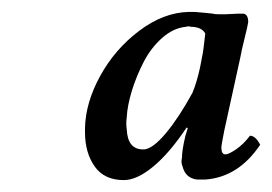

<svg xmlns="http://www.w3.org/2000/svg" viewBox="-20 -660 455 321"><path d="M301.8 -504.9Q309.1 -522.5 314.5 -547.4Q319.8 -572.3 321.3 -587.9L323.2 -604Q316.9 -615.2 298.8 -615.2Q295.9 -616.7 291 -615.2Q270 -613.3 251.2 -596.7Q232.4 -580.1 220.2 -556.4Q208 -532.7 200.4 -508.1Q192.9 -483.4 191.9 -463.9Q190.4 -453.1 191.9 -443.8Q193.4 -410.2 219.2 -410.2H221.2Q235.8 -411.6 257.3 -437.3Q278.8 -462.9 301.8 -504.9ZM378.9 -637.2H387.2Q395 -635.7 395 -623Q394 -616.2 388.9 -595.9Q383.8 -575.7 381.8 -564L355 -441.9Q350.1 -417.5 350.1 -413.1Q350.1 -401.9 356.9 -401.9Q362.3 -401.9 374.8 -410.4Q387.2 -418.9 397.9 -433.1Q407.2 -433.1 415 -418Q378.9 -364.3 324.2 -359.9H309.1Q290 -362.3 285.2 -381.8Q284.2 -383.8 284.2 -384.8Q282.7 -389.6 284.2 -396Q284.2 -408.7 290 -433.1L293.9 -445.8L292 -446.8Q263.7 -404.3 236.3 -381.6Q209 -358.9 187 -358.9Q154.3 -358.9 138.2 -381.8Q122.1 -404.8 122.1 -439V-445.8Q123 -488.3 147.5 -533Q171.9 -577.6 212.6 -608.4Q253.4 -639.2 295.9 -640.1H305.2Q312.5 -639.6 321 -638.7Q329.6 -637.7 335.9 -637.2Q337.9 -636.2 344.2 -636.2H357.9Q360.8 -636.2 368.2 -636.7Q375.5 -637.2 378.9 -637.2Z"/></svg>

Font: Common Serif SemiBold
Style: Italic
Weight: 600
Italic angle: -12°
Designer: Philipp H. Poll, Khaled Hosny
Foundry: Stefan Peev, Context Ltd.
Version: Version 1.026